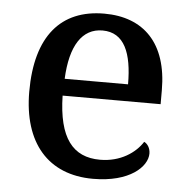

<svg xmlns="http://www.w3.org/2000/svg" viewBox="-45 -591 635 646"><g transform="rotate(5 272.5 -268.5)"><path d="M292 10C416 10 474 -47 474 -91C474 -110 464 -124 453 -129C429 -91 379 -56 310 -56C218 -56 169 -117 166 -260H497V-307C497 -466 415 -547 282 -547C136 -547 53 -452 53 -264C53 -91 140 10 292 10ZM382 -317H168C173 -429 212 -490 281 -490C355 -490 382 -422 382 -317Z"/></g></svg>

Font: Noto Serif Tamil Medium
Style: Italic
Weight: 500
Italic angle: -12°
Designer: Indian Type Foundry, Tom Grace, and the Monotype Design Team
Foundry: Monotype Imaging Inc.
Version: Version 2.003